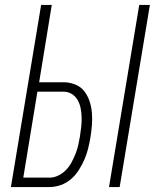

<svg xmlns="http://www.w3.org/2000/svg" viewBox="-20 -755 640 775"><path d="M420 0 542 -735H585L463 0ZM24 0 146 -735H189L138 -423H236Q261 -423 283.5 -414Q306 -405 320 -387Q334 -369 341.5 -346.5Q349 -324 351 -299.5Q353 -275 351 -250Q349 -225 345 -200Q345 -200 345 -200Q345 -200 345 -200Q341 -177 335.5 -154.5Q330 -132 320.5 -110.5Q311 -89 298 -68.5Q285 -48 266.5 -32Q248 -16 225 -8Q202 0 180 0ZM74 -38H180Q198 -38 215.5 -46.5Q233 -55 246.5 -69Q260 -83 269 -100Q278 -117 285 -134.5Q292 -152 296 -170Q300 -188 303 -206Q303 -207 303 -207Q303 -207 303 -207Q306 -225 308 -244Q310 -263 309.5 -281.5Q309 -300 305.5 -318Q302 -336 293.5 -351Q285 -366 270 -375.5Q255 -385 236 -385H131Z"/></svg>

Font: Iosevka SS04 XLt Ex Obl
Style: Regular
Weight: 200
Width: 7
Italic angle: -9°
Monospace: yes
Designer: Belleve Invis
Foundry: Belleve Invis
Version: Version 19.0.0; ttfautohint (v1.8.4)